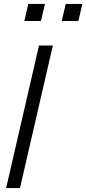

<svg xmlns="http://www.w3.org/2000/svg" viewBox="-20 -950 436 970"><path d="M11 0 177 -720H247L81 0ZM292 -844 312 -930H396L376 -844ZM103 -844 123 -930H207L187 -844Z"/></svg>

Font: Instrument Sans Condensed
Style: Italic
Weight: 400
Width: 3
Italic angle: -13°
Designer: Rodrigo Fuenzalida
Foundry: fragTYPE
Version: Version 1.000;gftools[0.9.28]